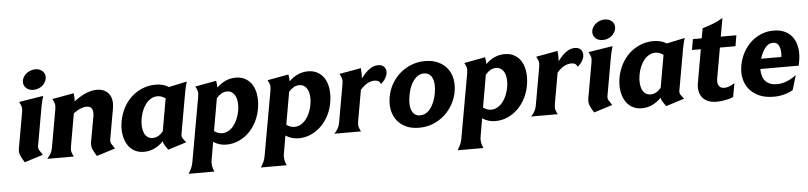

<svg xmlns="http://www.w3.org/2000/svg" viewBox="-49 -979 6203 1474"><g transform="rotate(-5 3052.0 -242.0)"><path d="M148 -615Q151 -631 160.5 -645.5Q170 -660 184 -670.5Q198 -681 215.5 -687Q233 -693 251 -693Q287 -693 308.5 -670Q330 -647 324 -615Q321 -599 312 -584.5Q303 -570 289.5 -559.5Q276 -549 258.5 -543Q241 -537 223 -537Q186 -537 164.5 -559.5Q143 -582 148 -615ZM121 -374Q126 -401 121 -417.5Q116 -434 105 -454L293 -484Q287 -464 282.5 -446.5Q278 -429 273 -402L221 -108Q217 -88 225.5 -73Q234 -58 251 -34L108 11Q87 -21 77 -45.5Q67 -70 73 -103Z M472 -80Q467 -54 471.5 -37Q476 -20 487 0H282Q300 -20 310 -37Q320 -54 325 -80L377 -374Q382 -401 377 -417.5Q372 -434 361 -454L528 -484Q530 -467 531 -452.5Q532 -438 530 -421Q581 -460 625 -477.5Q669 -495 707 -495Q740 -495 764 -483Q788 -471 802 -450.5Q816 -430 820 -402.5Q824 -375 819 -345L777 -108Q773 -88 781.5 -73Q790 -58 807 -34L664 11Q643 -21 633 -45.5Q623 -70 629 -103L664 -298Q666 -311 665.5 -324.5Q665 -338 660.5 -348.5Q656 -359 645.5 -366Q635 -373 618 -373Q599 -373 573.5 -363.5Q548 -354 516 -331Z M1325 -98Q1322 -81 1330.5 -67.5Q1339 -54 1356 -34L1214 11Q1199 -9 1189.5 -24.5Q1180 -40 1177 -57Q1146 -25 1108 -7Q1070 11 1027 11Q982 11 949.5 -9Q917 -29 898 -63Q879 -97 873 -142Q867 -187 876 -238Q886 -292 910.5 -339Q935 -386 972 -420.5Q1009 -455 1057 -475Q1105 -495 1160 -495Q1218 -495 1261 -468L1401 -498Q1395 -478 1390.5 -460.5Q1386 -443 1381 -415ZM1103 -89Q1126 -89 1146.5 -100.5Q1167 -112 1184 -133L1228 -383Q1214 -393 1199 -399Q1184 -405 1167 -405Q1141 -405 1118.5 -392.5Q1096 -380 1078.5 -358.5Q1061 -337 1049 -308Q1037 -279 1031 -246Q1025 -213 1027 -184Q1029 -155 1038 -134Q1047 -113 1063.5 -101Q1080 -89 1103 -89Z M1353 209Q1367 187 1376 168Q1385 149 1390 120L1478 -374Q1483 -401 1478.5 -417.5Q1474 -434 1463 -454L1626 -484Q1628 -470 1629.5 -457.5Q1631 -445 1631 -431Q1661 -461 1698 -478Q1735 -495 1777 -495Q1822 -495 1855 -475Q1888 -455 1907 -420.5Q1926 -386 1931 -340Q1936 -294 1927 -241Q1918 -189 1894.5 -143Q1871 -97 1836.5 -63Q1802 -29 1757.5 -9Q1713 11 1662 11Q1607 11 1562 -19L1539 115Q1536 131 1536 143Q1536 155 1538 166Q1540 177 1543.5 187Q1547 197 1552 209ZM1701 -395Q1678 -395 1657.5 -383Q1637 -371 1620 -351L1576 -101Q1590 -91 1605 -85Q1620 -79 1637 -79Q1663 -79 1685.5 -91.5Q1708 -104 1725.5 -125.5Q1743 -147 1755.5 -176Q1768 -205 1774 -238Q1780 -271 1778 -300Q1776 -329 1766.5 -350Q1757 -371 1740.5 -383Q1724 -395 1701 -395Z M1910 209Q1924 187 1933 168Q1942 149 1947 120L2035 -374Q2040 -401 2035.5 -417.5Q2031 -434 2020 -454L2183 -484Q2185 -470 2186.5 -457.5Q2188 -445 2188 -431Q2218 -461 2255 -478Q2292 -495 2334 -495Q2379 -495 2412 -475Q2445 -455 2464 -420.5Q2483 -386 2488 -340Q2493 -294 2484 -241Q2475 -189 2451.5 -143Q2428 -97 2393.5 -63Q2359 -29 2314.5 -9Q2270 11 2219 11Q2164 11 2119 -19L2096 115Q2093 131 2093 143Q2093 155 2095 166Q2097 177 2100.5 187Q2104 197 2109 209ZM2258 -395Q2235 -395 2214.5 -383Q2194 -371 2177 -351L2133 -101Q2147 -91 2162 -85Q2177 -79 2194 -79Q2220 -79 2242.5 -91.5Q2265 -104 2282.5 -125.5Q2300 -147 2312.5 -176Q2325 -205 2331 -238Q2337 -271 2335 -300Q2333 -329 2323.5 -350Q2314 -371 2297.5 -383Q2281 -395 2258 -395Z M2685 -80Q2680 -54 2684.5 -37Q2689 -20 2700 0H2495Q2513 -20 2523 -37Q2533 -54 2538 -80L2590 -374Q2595 -401 2590 -417.5Q2585 -434 2574 -454L2741 -484Q2743 -464 2743.5 -445.5Q2744 -427 2742 -404Q2777 -451 2809 -473Q2841 -495 2874 -495Q2909 -495 2924 -474Q2939 -453 2934 -424Q2926 -384 2885 -349Q2880 -363 2869 -371Q2858 -379 2836 -379Q2810 -379 2783 -365Q2756 -351 2727 -318Z M2942 -243Q2951 -295 2976.5 -341Q3002 -387 3040.5 -421Q3079 -455 3128.5 -475Q3178 -495 3236 -495Q3294 -495 3337 -475Q3380 -455 3406.5 -421Q3433 -387 3442.5 -341Q3452 -295 3443 -243Q3434 -191 3408 -144.5Q3382 -98 3343.5 -63.5Q3305 -29 3255 -9Q3205 11 3147 11Q3089 11 3046.5 -9Q3004 -29 2977.5 -63.5Q2951 -98 2942 -144.5Q2933 -191 2942 -243ZM3095 -243Q3081 -168 3100 -125.5Q3119 -83 3163 -83Q3209 -83 3242.5 -125.5Q3276 -168 3290 -243Q3303 -316 3284 -358.5Q3265 -401 3219 -401Q3175 -401 3141.5 -358.5Q3108 -316 3095 -243Z M3426 209Q3440 187 3449 168Q3458 149 3463 120L3551 -374Q3556 -401 3551.5 -417.5Q3547 -434 3536 -454L3699 -484Q3701 -470 3702.5 -457.5Q3704 -445 3704 -431Q3734 -461 3771 -478Q3808 -495 3850 -495Q3895 -495 3928 -475Q3961 -455 3980 -420.5Q3999 -386 4004 -340Q4009 -294 4000 -241Q3991 -189 3967.5 -143Q3944 -97 3909.5 -63Q3875 -29 3830.5 -9Q3786 11 3735 11Q3680 11 3635 -19L3612 115Q3609 131 3609 143Q3609 155 3611 166Q3613 177 3616.5 187Q3620 197 3625 209ZM3774 -395Q3751 -395 3730.5 -383Q3710 -371 3693 -351L3649 -101Q3663 -91 3678 -85Q3693 -79 3710 -79Q3736 -79 3758.5 -91.5Q3781 -104 3798.5 -125.5Q3816 -147 3828.5 -176Q3841 -205 3847 -238Q3853 -271 3851 -300Q3849 -329 3839.5 -350Q3830 -371 3813.5 -383Q3797 -395 3774 -395Z M4201 -80Q4196 -54 4200.5 -37Q4205 -20 4216 0H4011Q4029 -20 4039 -37Q4049 -54 4054 -80L4106 -374Q4111 -401 4106 -417.5Q4101 -434 4090 -454L4257 -484Q4259 -464 4259.5 -445.5Q4260 -427 4258 -404Q4293 -451 4325 -473Q4357 -495 4390 -495Q4425 -495 4440 -474Q4455 -453 4450 -424Q4442 -384 4401 -349Q4396 -363 4385 -371Q4374 -379 4352 -379Q4326 -379 4299 -365Q4272 -351 4243 -318Z M4536 -615Q4539 -631 4548.5 -645.5Q4558 -660 4572 -670.5Q4586 -681 4603.5 -687Q4621 -693 4639 -693Q4675 -693 4696.5 -670Q4718 -647 4712 -615Q4709 -599 4700 -584.5Q4691 -570 4677.5 -559.5Q4664 -549 4646.5 -543Q4629 -537 4611 -537Q4574 -537 4552.5 -559.5Q4531 -582 4536 -615ZM4509 -374Q4514 -401 4509 -417.5Q4504 -434 4493 -454L4681 -484Q4675 -464 4670.5 -446.5Q4666 -429 4661 -402L4609 -108Q4605 -88 4613.5 -73Q4622 -58 4639 -34L4496 11Q4475 -21 4465 -45.5Q4455 -70 4461 -103Z M5162 -98Q5159 -81 5167.5 -67.5Q5176 -54 5193 -34L5051 11Q5036 -9 5026.5 -24.5Q5017 -40 5014 -57Q4983 -25 4945 -7Q4907 11 4864 11Q4819 11 4786.5 -9Q4754 -29 4735 -63Q4716 -97 4710 -142Q4704 -187 4713 -238Q4723 -292 4747.5 -339Q4772 -386 4809 -420.5Q4846 -455 4894 -475Q4942 -495 4997 -495Q5055 -495 5098 -468L5238 -498Q5232 -478 5227.5 -460.5Q5223 -443 5218 -415ZM4940 -89Q4963 -89 4983.5 -100.5Q5004 -112 5021 -133L5065 -383Q5051 -393 5036 -399Q5021 -405 5004 -405Q4978 -405 4955.5 -392.5Q4933 -380 4915.5 -358.5Q4898 -337 4886 -308Q4874 -279 4868 -246Q4862 -213 4864 -184Q4866 -155 4875 -134Q4884 -113 4900.5 -101Q4917 -89 4940 -89Z M5382 -561Q5420 -571 5462 -587Q5504 -603 5540 -626L5515 -484H5635L5621 -401H5501L5460 -169Q5457 -156 5457.5 -141.5Q5458 -127 5463 -116Q5468 -105 5479 -97.5Q5490 -90 5508 -90Q5524 -90 5543.5 -96.5Q5563 -103 5588 -119L5569 -14Q5537 0 5501.5 5.5Q5466 11 5440 11Q5400 11 5372 -1.5Q5344 -14 5328.5 -35.5Q5313 -57 5308 -85.5Q5303 -114 5309 -146L5354 -401H5286L5300 -484H5368Z M5796 -210Q5795 -149 5825 -116Q5855 -83 5913 -83Q5953 -83 5991 -98.5Q6029 -114 6063 -140L6029 -27Q5998 -9 5960.5 1Q5923 11 5879 11Q5816 11 5769.5 -9.5Q5723 -30 5693.5 -65.5Q5664 -101 5653.5 -148.5Q5643 -196 5653 -251Q5662 -300 5685 -344.5Q5708 -389 5743 -422.5Q5778 -456 5823.5 -475.5Q5869 -495 5923 -495Q5974 -495 6011 -476.5Q6048 -458 6070.5 -425Q6093 -392 6100.5 -346Q6108 -300 6098 -245L6092 -210ZM5965 -288Q5971 -336 5957.5 -369Q5944 -402 5909 -402Q5874 -402 5848.5 -369Q5823 -336 5809 -288Z"/></g></svg>

Font: LT Museum
Style: Bold Italic
Weight: 700
Designer: Daniel Lyons
Foundry: LyonsType
Version: Version 1.011